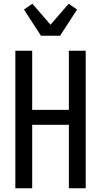

<svg xmlns="http://www.w3.org/2000/svg" viewBox="-20 -1006 540 1026"><path d="M62 0V-735H152V-419H348V-735H438V0H348V-339H152V0ZM199 -815 108 -955 153 -986 250 -874 347 -986 392 -955 301 -815Z"/></svg>

Font: Iosevka Term Medium
Style: Regular
Weight: 500
Monospace: yes
Designer: Belleve Invis
Foundry: Belleve Invis
Version: Version 26.3.1